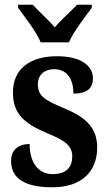

<svg xmlns="http://www.w3.org/2000/svg" viewBox="-20 -786 462 816"><path d="M153 -606H273C292 -651 342 -715 370 -753V-766H308C283 -740 239 -701 213 -670C186 -701 143 -740 119 -766H57V-753C84 -715 135 -651 153 -606ZM202 10C325 10 393 -55 393 -159C393 -249 337 -291 250 -327C165 -362 141 -381 141 -428C141 -469 170 -492 210 -492C260 -492 292 -456 292 -388C350 -388 375 -411 375 -453C375 -502 331 -547 222 -547C110 -547 35 -495 35 -393C35 -301 84 -260 185 -218C260 -187 287 -165 287 -121C287 -77 263 -46 204 -46C144 -46 106 -93 106 -174C68 -174 27 -157 27 -102C27 -34 76 10 202 10Z"/></svg>

Font: Noto Serif Armenian Condensed
Style: Bold
Weight: 700
Width: 3
Designer: Monotype Design Team
Foundry: Monotype Imaging Inc.
Version: Version 2.008